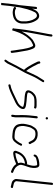

<svg xmlns="http://www.w3.org/2000/svg" viewBox="1206 -1986 964 3417"><g transform="rotate(90 1688.5 -278.0)"><path d="M102.7 -436 71.9 -142C62.6 -90.7 55.1 -39.3 49.1 18L48.5 24C46.5 36.7 44.9 48.3 43.8 59C43.2 71 42.3 82.7 41.1 94C38 124 34.9 154 31.7 184L50.8 183C53.5 183 70.6 184.9 70.7 184L87.8 21C91.5 -3.3 95.8 -31.5 100 -57C102.9 -84.6 107.4 -108.7 110.7 -140C112.6 -152 115.1 -163.3 118.2 -174C126.7 -213.2 136.3 -245.7 145.8 -284C161.3 -338.4 177.1 -373.3 198.6 -416C210.3 -435.4 229.9 -449.5 254.5 -453C265.1 -453 279.3 -449.9 286.5 -444C308.1 -428.6 322.7 -396.2 335 -372C346.8 -344.9 355.7 -304.4 359.4 -271C359.9 -257 359.9 -257 360.6 -239.5C361.4 -219.1 360.3 -199.3 359.9 -180C360 -161.6 351.8 -142.7 344.5 -129C324.6 -85.8 281.3 -68.5 228.5 -62C210 -58.1 192.4 -60.6 174.5 -62C156.6 -63.8 146.1 -71.8 135.3 -79C114.2 -91.8 91.8 -57.1 111.7 -45C133.8 -30.2 157.5 -23.5 195.2 -21C217.4 -19.6 245.3 -25.4 265 -29C334.9 -43.4 396.5 -100.6 399.3 -184C399.9 -231.2 400.7 -274.2 392.9 -314L384 -353C375.1 -384.2 367.5 -396.9 354.3 -423C335.8 -459.6 296.2 -509.7 233.6 -487.5C179.2 -468.2 156.2 -422.7 134.5 -367L141.7 -436C142.8 -446.6 134.3 -455 123.7 -455C113.1 -455 103.8 -446.6 102.7 -436Z M592.4 -710 589.5 -682C586.7 -655 578.5 -624.3 573.3 -594C547.5 -443.7 514 -296 497.4 -137L487.4 -42L485 -38C470.7 -17.7 530.3 -0.8 527.6 -29.5C527.1 -34.5 527.2 -37 527.9 -37C530.1 -45.7 533.6 -56.3 538.2 -69C568.6 -165.3 613.5 -250.5 673.9 -314C693.6 -333.2 706.4 -347.5 730.6 -359L753.9 -371C766.3 -376.4 789.8 -393.6 800.6 -378C804.8 -373.3 809 -366 813.3 -356C834.1 -310.5 843.5 -258.7 853.7 -202.5C863 -152 866.6 -103.4 876 -57C879.5 -41.6 879.5 -26.5 882.2 -11L883 0C886.6 25.1 926.1 15.4 921.8 -8L921 -19C918.8 -48.1 913.5 -69.6 910.4 -99C901.7 -153.7 890.3 -225.3 879.2 -279C870.7 -312.9 862.8 -348.3 849.3 -375C839.9 -397.3 829.6 -416 806.2 -422C788.5 -425.9 770.6 -421.3 758.5 -415C738.1 -404 709.4 -392.8 690.7 -379C628.6 -328.5 579.7 -259.4 541 -181C542.3 -187 543.2 -192.7 543.8 -198C549.6 -241.9 556.9 -295.9 565.4 -338C579.6 -409.5 599 -515.8 611.9 -590.5C617.2 -621.4 625.7 -655.3 628.5 -682L631.4 -710C632.5 -720.6 624 -729 613.4 -729C602.8 -729 593.5 -720.6 592.4 -710Z M1072.5 -491C1073.1 -481 1074.3 -473.8 1077.7 -465C1088.2 -444.9 1095.9 -429.2 1107.3 -404C1123.2 -370.5 1140.3 -345.3 1156.9 -314C1171.5 -288.6 1189.6 -262.5 1206.4 -242C1213.6 -234.7 1219.3 -228.3 1223.4 -223L1223.3 -222C1221.7 -220 1220.1 -217.7 1218.5 -215C1174.9 -138 1134.9 -63.1 1095.2 17C1074.9 59.9 1074.1 58.5 1055.2 84L1046.9 96C1030.1 116.6 1061.7 139.2 1076.7 117L1086 105C1107.3 79.4 1109 75.8 1130.8 31C1168.4 -48.9 1208.4 -123.1 1251.8 -198C1284.6 -253.5 1302.2 -299.4 1330.9 -362C1361.8 -432.4 1391.8 -478.1 1427 -534L1440.2 -555C1454.9 -576.8 1419.8 -595 1408.1 -573L1394.9 -552C1373.4 -519.2 1356.7 -494.1 1334.8 -456C1312.2 -414.3 1277.9 -333.8 1256.3 -289C1252.6 -279.7 1248.7 -270.7 1244.5 -262C1241.8 -265 1241.8 -265 1237.3 -270C1210.3 -300.1 1188.7 -342.9 1166.7 -379C1154 -400.5 1135.1 -443.3 1123.5 -463C1117.7 -475.1 1115.1 -479.4 1112.5 -491L1112.2 -498C1108.6 -522.7 1072 -515.7 1072.5 -491Z M1902.1 -440C1893.4 -442.2 1884.1 -446 1874.7 -446C1866.7 -446 1860.1 -446.3 1854.9 -447H1783.9C1737.1 -447 1688.8 -436.6 1662.5 -415C1657.3 -409.7 1651.4 -404.7 1644.9 -400C1628.9 -387.7 1611.3 -366.4 1602.4 -347C1595.2 -330.7 1588.1 -319.3 1587.3 -299C1587.7 -246.7 1646.5 -241.5 1699.6 -235C1744.5 -231.2 1802.1 -229.7 1840.1 -220C1855.4 -216.9 1874.8 -212.5 1882.4 -204C1880.4 -185.6 1870.7 -169.5 1858.2 -155C1832.1 -124.4 1795.3 -106 1750 -86C1702.1 -64.3 1666.6 -46.4 1625.8 -27C1589.8 -12.2 1556.1 5.1 1515.6 13L1498.2 17C1472.9 20.1 1476.4 58.1 1501.2 55L1518.7 51C1530.9 49 1543.5 45.7 1556.7 41C1633.1 15 1687.7 -16.7 1763.3 -51C1815.3 -73.5 1856.2 -95.1 1886.8 -132C1904.5 -152.1 1922.2 -178.8 1920.8 -208C1921 -242.4 1884.7 -252.4 1852.1 -258.5C1810.2 -266.4 1754.8 -270 1706.7 -274C1682.8 -276.1 1624.2 -279.1 1626.7 -302C1626.5 -306.7 1627.2 -310.3 1628.8 -313L1638 -334C1647.9 -356.6 1670.2 -372.1 1686.6 -387C1704.5 -403.3 1747.8 -408 1779.8 -408H1849.8C1857.7 -407.3 1864.3 -407 1869.7 -407C1874.6 -407 1881.3 -404.3 1886.2 -403C1907.1 -393.6 1925.4 -430.9 1902.1 -440Z M2048 -448 2033.8 -313C2030.3 -279.8 2030.5 -248.4 2029 -219C2027 -184 2028.6 -154.6 2029.7 -121.5C2030.2 -108.4 2028.3 -84 2029.8 -74C2029.2 -69 2029.2 -69 2028.2 -59C2026.7 -51.7 2025.7 -44.7 2025 -38L2022.5 -14C2021.4 -3.4 2029.9 5 2040.5 5C2051.1 5 2060.4 -3.4 2061.5 -14L2064 -38C2064.6 -44 2065.6 -50.3 2067 -57C2068.2 -69 2068.2 -69 2069.1 -77C2068.5 -77.7 2068.5 -84.3 2069.2 -97C2070.6 -140.1 2065.8 -177 2068.3 -222C2069.7 -250 2069.5 -281.2 2072.8 -313L2087 -448C2088.1 -458.6 2079.5 -467 2068.9 -467C2058.4 -467 2049.1 -458.6 2048 -448ZM2065.1 -631C2064 -619.9 2073.7 -608 2085.2 -608C2096.5 -608 2105.6 -616.2 2106.8 -627.5C2108 -638.8 2097.9 -650 2086.6 -650C2075.6 -650 2066.3 -641.9 2065.1 -631Z M2543.2 -336 2538.1 -344C2523.7 -363 2517.1 -390.9 2501.8 -408C2478.1 -438.2 2442.9 -459.6 2391.7 -465C2323.4 -472.3 2279.1 -452.9 2248.8 -408C2226.8 -376.1 2209.9 -349.8 2201 -305C2193.6 -269.4 2187.8 -256.1 2184.2 -221C2182.3 -187.8 2183.6 -152.5 2191.3 -127C2201.4 -82.7 2228.5 -58.3 2265.1 -39C2291 -27.1 2325.6 -20.3 2359.9 -18L2388.7 -16C2462.8 -6 2494.7 -40.7 2528 -86C2549 -115.5 2554.5 -126.3 2567 -153L2572.1 -163C2584.3 -186 2546 -200.2 2537.4 -176L2532.4 -166C2529 -159.3 2525.2 -151.7 2521 -143C2512.7 -127.1 2480.3 -83.5 2467.5 -72C2455.2 -60.8 2441.8 -54 2422.7 -54C2413.3 -54 2404.4 -54.3 2395.8 -55L2367 -57C2345.7 -58.5 2330.1 -61.1 2310.9 -66C2289.9 -70.3 2276.8 -78.8 2261.3 -89C2228 -112.9 2220.3 -163.8 2223.2 -221C2226.6 -253.9 2232.4 -266.2 2239.5 -301C2246.6 -339.6 2261.8 -361.8 2280.8 -389C2294.9 -410.4 2305.9 -416.1 2327.3 -423C2376.4 -434 2431 -421.8 2455.7 -398C2463.8 -389 2463.8 -389 2470.9 -381C2475.1 -376.3 2478 -372 2479.6 -368C2486.7 -352.2 2500.1 -325.3 2508.7 -312C2523 -292.3 2553.7 -313.5 2543.2 -336Z M2902.4 -271C2897.7 -277 2891.9 -279.3 2885.1 -278L2868.9 -276C2844.3 -271.7 2825.4 -264 2802.7 -255C2779.2 -244.4 2757.8 -227 2740.1 -211C2711.9 -185.4 2686.9 -147.4 2674 -105C2668.3 -92 2661.4 -77.8 2664.4 -61C2667.5 -38 2689.3 -27.7 2719.2 -31C2729.3 -31.7 2745.3 -34.3 2767.1 -39C2812.3 -48.1 2851.7 -62.3 2888.3 -79L2899.9 -85C2926.7 -41.9 2968.7 -15.6 3020.6 4L3030.2 8C3035.4 9.3 3040.6 8.8 3045.8 6.5C3062.4 -0.9 3061.4 -24.8 3047 -29L3036.5 -33C3010.8 -41.9 2985.9 -54.1 2966.3 -70C2942.7 -91.6 2909.6 -129.6 2914.4 -176C2919.7 -203.8 2927.1 -227.8 2936.7 -255C2942.4 -271 2942.4 -271 2948.1 -287C2959.5 -316.8 2965.2 -344.9 2968.9 -381C2974.2 -431.5 2964.9 -496 2916 -496C2851.7 -496 2784.1 -480.7 2748 -448C2734.8 -436.1 2718.2 -397.6 2744.8 -394C2760.1 -391.9 2767.8 -404.8 2770.8 -418L2772 -420C2780.7 -426.7 2787.3 -433.9 2799.9 -438C2833.2 -447.7 2870.5 -457 2910.9 -457C2919.8 -457 2920.8 -452.3 2924.4 -443C2930.1 -425.4 2932.6 -406.2 2930 -382C2925.3 -336.9 2914.7 -307.7 2902.4 -271ZM2892.3 -241C2891.3 -238.3 2890.7 -235.7 2890.4 -233C2884.2 -211.8 2879.3 -199.3 2875.7 -178C2872.5 -159.4 2878.9 -133.7 2884.4 -118C2839.7 -99 2777.3 -74.4 2719.3 -70C2713.3 -69.3 2707.6 -69.7 2702.4 -71C2702.9 -75 2702.9 -75 2703.1 -77C2705.6 -82.3 2708 -88.7 2710.1 -96C2716.1 -109.9 2722.3 -127 2730.8 -141C2751.5 -172.9 2778.2 -203.9 2815 -219C2834.5 -227.2 2848.9 -233.7 2870.8 -237L2887.2 -240C2889.2 -240 2890.9 -240.3 2892.3 -241Z M3232.5 -720 3165.8 -84C3165 -76 3167.3 -66.3 3172.8 -55C3184.6 -29.2 3209.5 -7.1 3242.2 -2C3256.6 0.9 3275 6.6 3290.1 9L3301.7 12C3325.9 18.2 3337.9 -22.6 3314.7 -26L3302 -29C3287.5 -31.5 3267.8 -37.3 3253.2 -40C3230.3 -45.2 3209.8 -62 3204.8 -84L3271.5 -720C3272.5 -730.3 3264.2 -740 3254.1 -740C3243.9 -740 3233.5 -730.3 3232.5 -720Z"/></g></svg>

Font: Just Breathe
Style: Obl2
Weight: 400
Foundry: Cannot Into Space Fonts
Version: Version 0.72